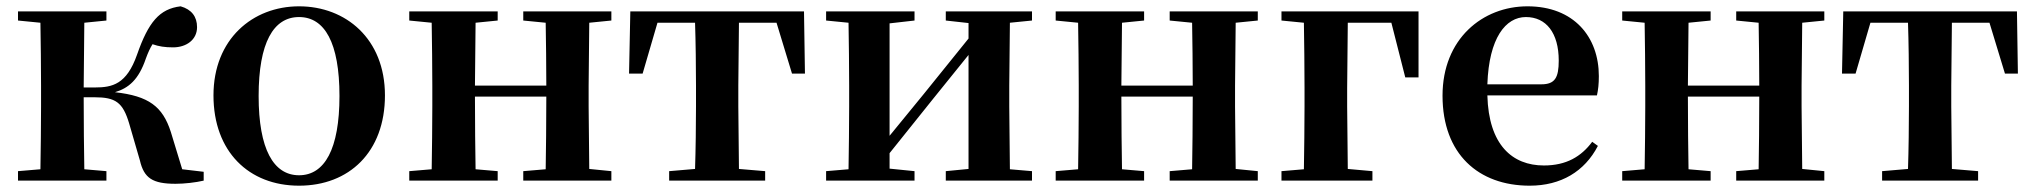

<svg xmlns="http://www.w3.org/2000/svg" viewBox="-20 -572 6440 608"><path d="M423 -64C436 -8 463 10 536 10C564 10 599 6 625 0V-28L557 -36L521 -154C495 -235 451 -268 344 -280C387 -293 419 -319 442 -387C449 -406 455 -419 463 -432C483 -425 502 -422 528 -422C570 -422 604 -446 604 -486C604 -519 587 -542 552 -552C485 -544 450 -502 414 -399C381 -305 336 -295 280 -295H245L247 -500L317 -507V-536H37V-507L108 -500C109 -442 110 -357 110 -301V-235C110 -179 109 -94 108 -36L37 -30V0H317V-30L247 -36C246 -94 245 -182 245 -264H279C346 -264 369 -248 389 -181Z M927 16C1085 16 1199 -90 1199 -270C1199 -449 1075 -552 927 -552C780 -552 656 -448 656 -270C656 -92 768 16 927 16ZM927 -17C846 -17 799 -100 799 -268C799 -437 846 -518 927 -518C1008 -518 1055 -437 1055 -268C1055 -100 1008 -17 927 -17Z M1637 -507 1708 -500C1709 -445 1710 -363 1710 -301H1484L1486 -500L1556 -507V-536H1276V-507L1347 -500C1348 -442 1349 -357 1349 -301V-235C1349 -179 1348 -94 1347 -36L1276 -30V0H1556V-30L1486 -36C1485 -94 1484 -182 1484 -266H1710C1710 -182 1709 -94 1708 -36L1637 -30V0H1916V-30L1846 -37L1844 -235V-301L1846 -500L1916 -507V-536H1637Z M2180 0H2403V-30L2320 -37L2318 -235V-301L2320 -500H2439L2488 -339H2529L2526 -536H1976L1972 -339H2015L2062 -500H2181C2183 -443 2184 -357 2184 -301V-235C2184 -179 2183 -95 2181 -37L2099 -30V0Z M2975 -507 3047 -499V-450L2905 -274L2797 -142V-498L2876 -507V-536H2596V-507L2667 -500C2668 -442 2669 -357 2669 -301V-235C2669 -179 2668 -94 2667 -36L2596 -30V0H2876V-30L2797 -38V-87L2934 -258L3047 -398V-37L2975 -30V0H3248V-30L3178 -36L3176 -235V-301L3178 -500L3248 -507V-536H2975Z M3684 -507 3755 -500C3756 -445 3757 -363 3757 -301H3531L3533 -500L3603 -507V-536H3323V-507L3394 -500C3395 -442 3396 -357 3396 -301V-235C3396 -179 3395 -94 3394 -36L3323 -30V0H3603V-30L3533 -36C3532 -94 3531 -182 3531 -266H3757C3757 -182 3756 -94 3755 -36L3684 -30V0H3963V-30L3893 -37L3891 -235V-301L3893 -500L3963 -507V-536H3684Z M4038 -507 4109 -500C4110 -442 4111 -355 4111 -293V-235C4111 -179 4110 -94 4109 -36L4038 -30V0H4326V-30L4248 -37L4246 -235V-293L4248 -500H4386L4430 -327H4472V-536H4038Z M4824 16C4923 16 4998 -29 5040 -110L5022 -123C4987 -76 4940 -48 4869 -48C4769 -48 4694 -113 4690 -270H5037C5041 -288 5043 -306 5043 -331C5043 -455 4964 -552 4817 -552C4675 -552 4548 -449 4548 -269C4548 -84 4662 16 4824 16ZM4690 -305C4695 -452 4748 -518 4812 -518C4876 -518 4916 -468 4916 -380C4916 -326 4904 -305 4861 -305Z M5478 -507 5549 -500C5550 -445 5551 -363 5551 -301H5325L5327 -500L5397 -507V-536H5117V-507L5188 -500C5189 -442 5190 -357 5190 -301V-235C5190 -179 5189 -94 5188 -36L5117 -30V0H5397V-30L5327 -36C5326 -94 5325 -182 5325 -266H5551C5551 -182 5550 -94 5549 -36L5478 -30V0H5757V-30L5687 -37L5685 -235V-301L5687 -500L5757 -507V-536H5478Z M6021 0H6244V-30L6161 -37L6159 -235V-301L6161 -500H6280L6329 -339H6370L6367 -536H5817L5813 -339H5856L5903 -500H6022C6024 -443 6025 -357 6025 -301V-235C6025 -179 6024 -95 6022 -37L5940 -30V0Z"/></svg>

Font: Noto Serif CJK TC
Style: Bold
Weight: 700
Designer: Ryoko NISHIZUKA 西塚涼子 (kana & ideographs); Frank Grießhammer (Latin, Greek & Cyrillic); Wenlong ZHANG 张文龙 (bopomofo); San
Foundry: Adobe
Version: Version 2.001;hotconv 1.1.0;makeotfexe 2.6.0